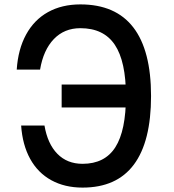

<svg xmlns="http://www.w3.org/2000/svg" viewBox="-20 -836 790 872"><path d="M260 -452H570V-348H260ZM76 -266H182Q196 -183 240.5 -137.5Q285 -92 355 -92Q456 -92 504 -167.5Q552 -243 552 -400Q552 -557 501.5 -632.5Q451 -708 345 -708Q272 -708 224.5 -658.5Q177 -609 162 -520H56Q62 -612 98.5 -679Q135 -746 198 -781Q261 -816 345 -816Q505 -816 585.5 -711.5Q666 -607 666 -400Q666 -193 588 -88.5Q510 16 355 16Q274 16 213 -17.5Q152 -51 117 -114.5Q82 -178 76 -266Z"/></svg>

Font: Martian Mono VF sWd Rg
Style: Regular
Weight: 400
Width: 6
Monospace: yes
Designer: Roman Shamin
Foundry: Evil Martians
Version: Version 1.100